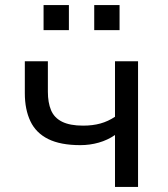

<svg xmlns="http://www.w3.org/2000/svg" viewBox="-20 -738 662 758"><path d="M434 0V-205Q405 -185 370 -175Q335 -165 297 -165Q219 -165 170.5 -189Q122 -213 100 -259.5Q78 -306 78 -370V-496H169V-376Q169 -333 181.5 -303Q194 -273 225 -257.5Q256 -242 308 -242Q346 -242 376.5 -250.5Q407 -259 434 -277V-496H525V0ZM352 -619V-718H452V-619ZM152 -619V-718H252V-619Z"/></svg>

Font: Nunito Sans 7pt
Style: Regular
Weight: 400
Designer: Vernon Adams
Foundry: Vernon Adams
Version: Version 3.101;gftools[0.9.27]